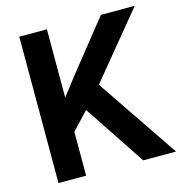

<svg xmlns="http://www.w3.org/2000/svg" viewBox="-106 -806 850 901"><g transform="rotate(-15 319.5 -355.5)"><path d="M202.1 -710.9V0H67.9V-710.9ZM628.9 -710.9 343.8 -364.3 180.7 -189.9 156.7 -320.3 270 -467.3 464.4 -710.9ZM479.5 0 258.3 -333 354.5 -419.9 639.2 0Z"/></g></svg>

Font: Roboto SemiBold
Style: Regular
Weight: 600
Designer: Christian Robertson
Foundry: Google
Version: Version 3.009; 2024